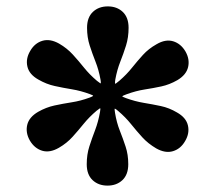

<svg xmlns="http://www.w3.org/2000/svg" viewBox="-20 -819 675 601"><path d="M73.5 -379Q59.5 -403.5 65.2 -428Q71 -452.5 99.5 -469Q124 -483 150.5 -488.8Q177 -494.5 204.5 -498.8Q232 -503 260.5 -513.5Q271 -517.5 271.5 -519Q272 -520.5 261 -524.5Q232.5 -535 205 -539.5Q177.5 -544 151.2 -549.8Q125 -555.5 100 -570Q71.5 -586 65.8 -610.5Q60 -635 74.5 -659.5Q88.5 -684 112.5 -691.2Q136.5 -698.5 165 -682.5Q190 -668 208 -648.2Q226 -628.5 243.2 -607Q260.5 -585.5 283.5 -566Q291 -560 294 -558.2Q297 -556.5 294.5 -570.5Q289 -600.5 279 -625.8Q269 -651 260.8 -676.5Q252.5 -702 252.5 -732Q252.5 -764.5 270.8 -781.8Q289 -799 317.5 -799Q346 -799 364.2 -781.8Q382.5 -764.5 382.5 -732Q382.5 -702 374.5 -676.5Q366.5 -651 356.5 -625.8Q346.5 -600.5 341 -570.5Q338.5 -554.5 342.2 -557.2Q346 -560 354 -566.5Q376.5 -586 393.2 -607Q410 -628 427.5 -647.2Q445 -666.5 470 -680.5Q498 -697 522 -689.8Q546 -682.5 560.5 -658Q574.5 -633.5 568.8 -609Q563 -584.5 535 -568Q510.5 -554 485 -548.5Q459.5 -543 432.2 -538.8Q405 -534.5 376.5 -524Q365.5 -520 363.2 -518.2Q361 -516.5 374 -512Q403 -501.5 430.2 -497Q457.5 -492.5 483.5 -487Q509.5 -481.5 534 -467Q562.5 -451 568.2 -426.5Q574 -402 559.5 -377.5Q545.5 -353 521.5 -345.8Q497.5 -338.5 469 -354.5Q443.5 -369.5 425.5 -389.2Q407.5 -409 390.2 -430.5Q373 -452 350 -471.5Q342.5 -478 340 -478.8Q337.5 -479.5 340 -466Q345 -435.5 355 -410.2Q365 -385 373.2 -360Q381.5 -335 381.5 -305Q381.5 -272.5 363.2 -255.2Q345 -238 316.5 -238Q288 -238 269.8 -255.2Q251.5 -272.5 251.5 -305Q251.5 -335.5 259.8 -361Q268 -386.5 277.8 -412Q287.5 -437.5 293 -468Q295.5 -481.5 292.8 -480Q290 -478.5 282.5 -472.5Q259.5 -453 242.2 -431.8Q225 -410.5 207.2 -390.8Q189.5 -371 164.5 -356.5Q136 -340 112 -347.2Q88 -354.5 73.5 -379Z"/></svg>

Font: Besley SemiBold
Style: Regular
Weight: 600
Designer: Owen Earl
Foundry: indestructible type*
Version: Version 2.001; ttfautohint (v1.8.3)